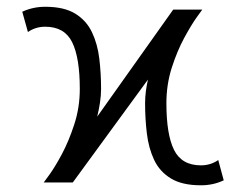

<svg xmlns="http://www.w3.org/2000/svg" viewBox="-20 -536 723 564"><path d="M214.4 -274.9Q214.4 -366.7 191.9 -412.1Q169.4 -457.5 112.8 -457.5Q84.5 -457.5 62 -441.9L45.4 -501.5Q76.7 -516.1 112.8 -516.1Q168.5 -516.1 201.2 -495.8Q233.9 -475.6 250.2 -441.2Q266.6 -406.7 271.7 -363.8Q276.9 -320.8 276.9 -274.9Q276.9 -254.9 273.7 -234.4Q270.5 -213.9 265.6 -193.4L488.8 -507.8H574.2Q574.2 -507.8 558.3 -485.8Q542.5 -463.9 521.5 -425.3Q500.5 -386.7 484.6 -337.2Q468.8 -287.6 468.8 -232.9Q468.8 -141.1 491.2 -95.7Q513.7 -50.3 570.3 -50.3Q598.6 -50.3 621.1 -65.9L637.2 -6.3Q606.4 8.3 570.3 8.3Q514.6 8.3 481.7 -12Q448.7 -32.2 432.6 -66.7Q416.5 -101.1 411.4 -144Q406.2 -187 406.2 -232.9Q406.2 -250 408.4 -267.3Q410.6 -284.7 414.6 -302.2L193.8 0H108.4Q108.4 0 124.5 -22Q140.6 -43.9 161.4 -82.5Q182.1 -121.1 198.2 -170.7Q214.4 -220.2 214.4 -274.9Z"/></svg>

Font: Giphurs Light
Style: Regular
Weight: 300
Version: Version 0.920; ttfautohint (v1.8.4.7-5d5b)